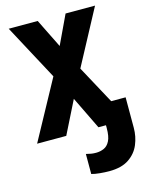

<svg xmlns="http://www.w3.org/2000/svg" viewBox="-142 -800 887 1158"><g transform="rotate(-15 301.5 -220.5)"><path d="M15 0 215 -367 29 -714H210L299 -534L384 -714H568L384 -370L513 -132H603V58Q603 113 582.5 162Q562 211 516 242Q470 273 393 273Q367 273 335 270Q303 267 283 261V136Q303 141 316 143Q329 145 345 145Q371 145 394 135Q417 125 431 97.5Q445 70 445 18V0H398L299 -204L197 0Z"/></g></svg>

Font: Noto Sans Mono Black
Style: Regular
Weight: 900
Designer: Monotype Design Team
Foundry: Monotype Imaging Inc.
Version: Version 2.014